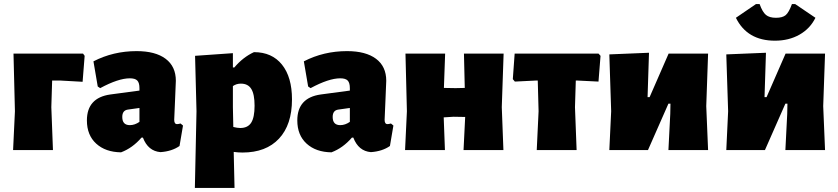

<svg xmlns="http://www.w3.org/2000/svg" viewBox="-20 -734 4100 939"><path d="M44 0 53 -190 46 -472H386L394 -461L384 -334L277 -340H235L231 -210L239 0Z M648 -484Q740 -484 790 -446.5Q840 -409 840 -339Q840 -322 836 -241Q832 -160 832 -148Q832 -127 846 -127Q852 -127 863 -130L875 -120L858 -20Q821 6 765 10Q704 5 679 -61H672Q628 -10 572 11Q496 10 450.5 -31.5Q405 -73 405 -145Q405 -256 520 -272L662 -291V-303Q662 -329 651.5 -340Q641 -351 615 -351Q559 -351 470 -303L458 -311L437 -434Q534 -484 648 -484ZM662 -206 605 -198Q578 -194 578 -162Q578 -122 615 -122Q639 -122 662 -138Z M1119 -474V-404H1126Q1168 -454 1222 -479Q1310 -479 1359 -418Q1408 -357 1408 -248Q1408 -124 1344.5 -56Q1281 12 1166 12Q1145 12 1123 9L1127 185H933L941 -190L934 -461ZM1119 -210 1121 -113Q1141 -108 1155 -108Q1192 -108 1208.5 -134Q1225 -160 1225 -217Q1225 -273 1209 -299Q1193 -325 1158 -325Q1136 -325 1119 -313Z M1677 -484Q1769 -484 1819 -446.5Q1869 -409 1869 -339Q1869 -322 1865 -241Q1861 -160 1861 -148Q1861 -127 1875 -127Q1881 -127 1892 -130L1904 -120L1887 -20Q1850 6 1794 10Q1733 5 1708 -61H1701Q1657 -10 1601 11Q1525 10 1479.5 -31.5Q1434 -73 1434 -145Q1434 -256 1549 -272L1691 -291V-303Q1691 -329 1680.5 -340Q1670 -351 1644 -351Q1588 -351 1499 -303L1487 -311L1466 -434Q1563 -484 1677 -484ZM1691 -206 1634 -198Q1607 -194 1607 -162Q1607 -122 1644 -122Q1668 -122 1691 -138Z M1961 0 1970 -190 1963 -472H2157L2151 -304L2208 -303L2253 -304L2249 -472H2443L2434 -210L2442 0H2247L2255 -162L2198 -163L2150 -160L2156 0Z M2605 0 2614 -190 2610 -340H2599L2498 -335L2488 -347L2497 -472H2907L2917 -461L2907 -335L2806 -340H2796L2792 -210L2800 0Z M2960 0 2969 -190 2960 -468 3154 -476 3147 -259H3157L3250 -472H3443L3434 -215L3443 0H3249L3258 -177L3259 -227H3249L3149 0Z M3869 -714 3968 -647Q3942 -594 3890 -564.5Q3838 -535 3770 -535Q3634 -535 3579 -647L3677 -714H3695Q3709 -675 3726 -661Q3743 -647 3775 -647Q3807 -647 3822.5 -660Q3838 -673 3853 -714ZM3532 0 3541 -190 3532 -468 3726 -476 3719 -259H3729L3822 -472H4015L4006 -215L4015 0H3821L3830 -177L3831 -227H3821L3721 0Z"/></svg>

Font: Alegreya Sans SC Black
Style: Regular
Weight: 900
Designer: Juan Pablo del Peral
Foundry: Huerta Tipografica
Version: Version 2.007